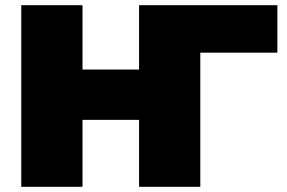

<svg xmlns="http://www.w3.org/2000/svg" viewBox="-20 -720 1105 740"><path d="M516 -452V-700H752V0H516V-258H298V0H62V-700H298V-452ZM748 0H516V-700H1049V-517H748Z"/></svg>

Font: Montserrat-Alt1 Black
Style: Regular
Weight: 900
Designer: Differentunic
Foundry: Differentunic
Version: Version 7.222